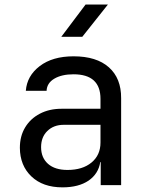

<svg xmlns="http://www.w3.org/2000/svg" viewBox="-20 -805 639 835"><path d="M246.6 -645 352.1 -785.2H449.2L337.9 -645ZM251.5 9.8Q166.5 9.8 116.7 -37.6Q66.9 -85 66.4 -162.1Q66.4 -212.9 89.4 -251Q112.3 -289.1 153.3 -310.5Q194.3 -332 247.6 -332H417V-375Q417 -481.9 299.8 -481.9Q248.5 -481.9 216.3 -462.9Q184.1 -443.8 182.6 -410.2H92.3Q97.2 -475.1 152.8 -517.6Q208.5 -560.1 299.8 -560.1Q399.9 -560.1 453.6 -512.2Q507.3 -464.4 506.8 -377.9V0H418V-100.1H416Q408.2 -49.3 365.2 -19.5Q321.8 9.8 251.5 9.8ZM273.4 -65.9Q338.9 -65.9 377.9 -98.1Q417 -130.4 417 -185.1V-262.2H257.3Q213.4 -262.2 186 -235.4Q158.7 -209 158.7 -165Q158.7 -119.1 189 -92.3Q219.2 -65.9 273.4 -65.9Z"/></svg>

Font: UDEV Gothic 35
Style: Regular
Weight: 400
Version: v2.1.0; ttfautohint (v1.8.4.7-5d5b-dirty) -l 6 -r 45 -G 200 